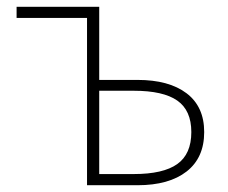

<svg xmlns="http://www.w3.org/2000/svg" viewBox="-20 -547 672 567"><path d="M237 0V-494H29V-527H273V-311H386Q479 -311 531 -271.5Q583 -232 583 -157Q583 -81 531 -40.5Q479 0 386 0ZM273 -33H375Q462 -33 503.5 -62.5Q545 -92 545 -157Q545 -221 503.5 -250Q462 -279 375 -279H273Z"/></svg>

Font: Noto Sans Korean Thin
Style: Regular
Weight: 250
Designer: Ryoko NISHIZUKA  (kana & ideographs); Paul D. Hunt (Latin, Greek & Cyrillic); Wenlong ZHANG  (bopomofo); Sandoll Communi
Foundry: Adobe Systems Incorporated
Version: Version 1.0001;PS 1;hotconv 1.0.78;makeotf.lib2.5.61930